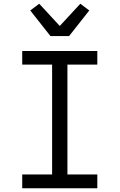

<svg xmlns="http://www.w3.org/2000/svg" viewBox="-20 -1008 640 1028"><path d="M99 0V-74H259V-662H99V-735H501V-662H341V-74H501V0ZM250 -815 142 -952 190 -988 300 -869 410 -988 458 -952 350 -815Z"/></svg>

Font: Nova Nerd Font
Style: Regular
Weight: 400
Designer: Belleve Invis
Foundry: Belleve Invis
Version: Version 24.1.4; ttfautohint (v1.8.4);Nerd Fonts 3.1.1